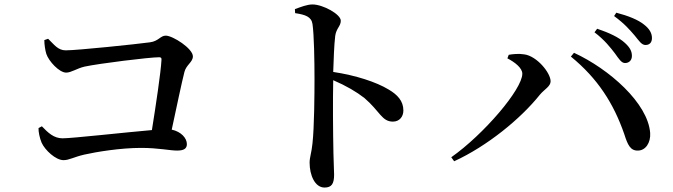

<svg xmlns="http://www.w3.org/2000/svg" viewBox="-20 -796 3020 862"><path d="M153 -221C152 -206 158 -176 167 -155C182 -122 230 -77 265 -77C291 -77 311 -91 359 -102C412 -114 521 -132 613 -132C692 -132 742 -120 775 -120C806 -120 819 -129 819 -149C819 -176 793 -205 751 -214C773 -316 795 -422 808 -473C816 -505 846 -517 846 -543C846 -578 756 -636 724 -636C700 -636 692 -611 653 -606C595 -598 327 -570 275 -570C240 -570 223 -596 196 -622L179 -616C179 -596 183 -570 188 -554C199 -521 246 -470 277 -470C300 -470 325 -489 360 -497C425 -511 651 -539 695 -539C703 -539 706 -535 705 -527C702 -471 680 -325 662 -212C545 -202 304 -175 261 -175C221 -175 195 -201 168 -229Z M1304 -755 1305 -737C1351 -730 1378 -721 1383 -688C1390 -641 1392 -523 1392 -441C1392 -374 1391 -227 1383 -153C1379 -111 1370 -90 1370 -66C1370 -9 1394 46 1437 46C1469 46 1480 29 1480 -12C1480 -27 1478 -59 1477 -108C1475 -203 1474 -348 1476 -436C1536 -410 1580 -384 1616 -356C1686 -296 1694 -250 1744 -250C1774 -250 1791 -273 1791 -300C1791 -343 1764 -371 1725 -394C1669 -428 1576 -458 1476 -473C1478 -531 1480 -593 1485 -635C1490 -670 1510 -678 1510 -703C1510 -732 1430 -776 1383 -776C1359 -776 1331 -765 1304 -755Z M2741 -556C2759 -531 2770 -513 2786 -513C2805 -513 2817 -526 2817 -545C2817 -565 2809 -582 2786 -603C2758 -629 2714 -649 2661 -667L2649 -651C2695 -616 2721 -582 2741 -556ZM2829 -637C2849 -613 2860 -594 2878 -594C2896 -594 2907 -605 2907 -625C2907 -646 2897 -666 2871 -686C2845 -707 2801 -725 2747 -739L2737 -724C2786 -688 2808 -661 2829 -637ZM2258 -534C2291 -517 2325 -491 2325 -465C2325 -395 2151 -192 2006 -90L2019 -72C2167 -140 2317 -262 2404 -371C2424 -395 2452 -408 2452 -431C2452 -469 2390 -545 2333 -552C2309 -556 2281 -553 2264 -550ZM2844 -120C2878 -120 2902 -155 2899 -199C2889 -333 2715 -486 2557 -559L2543 -542C2663 -444 2735 -332 2783 -193C2798 -146 2810 -119 2844 -120Z"/></svg>

Font: Noto Serif JP SemiBold
Style: Regular
Weight: 600
Designer: Ryoko NISHIZUKA 西塚涼子 (kana & ideographs); Frank Grießhammer (Latin, Greek & Cyrillic); Wenlong ZHANG 张文龙 (bopomofo); San
Foundry: Adobe
Version: Version 2.001;hotconv 1.1.0;makeotfexe 2.6.0